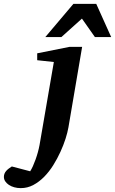

<svg xmlns="http://www.w3.org/2000/svg" viewBox="-149 -742 594 991"><path d="M204.1 -84Q199.7 -58.6 189.2 -25.6Q178.7 7.3 162.8 42Q147 76.7 126 110.4Q105 144 79.1 170.4Q53.2 196.8 22.9 212.9Q-7.3 229 -42 229Q-59.6 229 -75.4 224.6Q-91.3 220.2 -103 212.4Q-114.7 204.6 -121.8 194.1Q-128.9 183.6 -128.9 170.9Q-128.9 161.6 -125.7 154.1Q-122.6 146.5 -116.9 140.1Q-111.3 133.8 -104 128.2Q-96.7 122.6 -87.9 117.2L6.8 142.1Q13.7 131.3 20.8 115.7Q27.8 100.1 34.4 81.8Q41 63.5 46.4 43.9Q51.8 24.4 55.2 5.9L128.9 -421.9L43 -431.2V-466.8L209 -500H274.9ZM340.8 -550.8 273.9 -646 168 -550.8H85L230 -722.2H347.7L424.8 -550.8Z"/></svg>

Font: Charis SIL Viet
Style: Bold Italic
Weight: 700
Italic angle: -11°
Foundry: SIL International
Version: Version 5.000